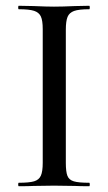

<svg xmlns="http://www.w3.org/2000/svg" viewBox="-20 -645 375 665"><path d="M289 -12Q291 -12 291 -6Q291 0 289 0Q257 0 239 -1L167 -2L97 -1Q78 0 45 0Q43 0 43 -6Q43 -12 45 -12Q81 -12 98 -17Q115 -22 121.5 -36.5Q128 -51 128 -81V-544Q128 -574 121.5 -588Q115 -602 98 -607.5Q81 -613 45 -613Q43 -613 43 -619Q43 -625 45 -625L97 -624Q141 -622 167 -622Q196 -622 240 -624L289 -625Q291 -625 291 -619Q291 -613 289 -613Q253 -613 236.5 -607Q220 -601 214 -586.5Q208 -572 208 -542V-81Q208 -50 213.5 -36Q219 -22 235.5 -17Q252 -12 289 -12Z"/></svg>

Font: Cormorant SC Medium
Style: Regular
Weight: 500
Designer: Christian Thalmann (Catharsis Fonts)
Foundry: Catharsis Fonts
Version: Version 4.000